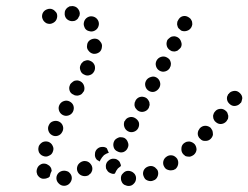

<svg xmlns="http://www.w3.org/2000/svg" viewBox="-20 -591 821 635"><path d="M423 16Q430 9 430 -2Q430 -7 428 -11Q426 -16 422 -19Q419 -22 414 -24Q409 -26 404 -26Q394 -26 387 -18Q379 -11 380 0Q380 5 382 9Q384 14 387 17Q391 21 396 22Q400 24 405 24H406Q416 24 423 16ZM213 12Q219 3 217 -7Q216 -12 213 -16Q210 -20 206 -23Q202 -25 197 -26Q192 -27 187 -26Q177 -24 171 -16Q165 -7 167 3Q168 8 171 12Q174 16 178 19Q182 22 187 23Q192 24 197 23Q207 21 213 12ZM487 6Q497 3 501 -7Q505 -16 502 -26Q500 -31 496 -34Q493 -38 488 -40Q484 -42 479 -42Q474 -42 469 -40Q459 -36 455 -27Q451 -17 455 -8Q457 -3 460 1Q463 4 468 6Q473 8 478 8Q483 8 487 6ZM127 0Q122 1 117 -1Q112 -3 109 -6Q105 -10 103 -14V-15Q99 -24 103 -34Q106 -43 116 -48Q120 -50 125 -50Q130 -50 135 -48Q139 -46 143 -43Q147 -39 149 -35Q150 -33 150 -31Q151 -28 151 -26Q147 -19 145 -10Q145 -9 145 -8Q143 -6 141 -4Q139 -3 136 -2Q132 0 127 0ZM281 -19Q284 -24 285 -28Q286 -33 285 -38Q284 -43 281 -47Q275 -56 265 -58Q255 -60 246 -54Q237 -48 235 -38Q233 -28 239 -19Q245 -11 255 -9Q265 -7 274 -12V-13Q278 -15 281 -19ZM344 -19Q339 -21 336 -25Q333 -29 331 -33Q330 -38 330 -43Q331 -54 339 -60Q347 -67 357 -66Q362 -66 366 -64Q371 -61 374 -58Q377 -54 378 -50Q380 -46 380 -42Q375 -38 370 -34Q364 -27 360 -17Q360 -17 360 -17Q358 -16 356 -16Q355 -16 353 -16Q348 -17 344 -19ZM569 -47Q571 -57 566 -66Q563 -70 559 -73Q555 -76 550 -77Q545 -78 540 -77Q535 -76 531 -73Q522 -67 520 -57Q518 -47 524 -38Q526 -34 531 -31Q535 -29 540 -28Q544 -27 549 -28Q554 -28 558 -31H559Q567 -37 569 -47ZM294 -81Q294 -92 302 -99Q309 -105 317 -105Q326 -106 333 -101Q334 -99 335 -97Q337 -91 340 -86Q331 -83 324 -78Q317 -71 312 -62Q311 -60 310 -57Q307 -58 305 -60Q302 -61 300 -63Q293 -71 294 -81ZM630 -96Q630 -106 624 -114Q620 -118 616 -120Q612 -122 607 -123Q602 -123 597 -122Q592 -120 588 -117Q580 -110 580 -100Q579 -89 586 -81Q589 -78 593 -75Q598 -73 603 -73Q608 -72 612 -74Q617 -76 621 -79Q629 -86 630 -96ZM109 -87Q114 -78 123 -75Q133 -71 142 -76Q152 -80 155 -90Q159 -100 154 -109Q150 -118 140 -122Q130 -125 121 -121Q112 -116 108 -107V-106Q105 -97 109 -87ZM356 -104Q359 -94 369 -90Q378 -85 388 -88Q398 -92 402 -101Q407 -111 403 -120Q400 -130 391 -135Q386 -137 381 -137Q376 -138 372 -136Q367 -134 363 -131Q359 -128 357 -123Q353 -114 356 -104ZM683 -141Q685 -145 684 -150Q684 -155 682 -160Q680 -164 677 -168Q669 -175 659 -175Q649 -175 641 -167Q638 -163 636 -159Q634 -154 634 -149Q634 -144 636 -140Q638 -135 642 -132Q649 -124 660 -125Q670 -125 677 -132Q681 -136 683 -141ZM140 -159Q143 -149 152 -144Q161 -139 171 -142Q181 -145 186 -155Q191 -164 188 -174Q185 -184 175 -189Q166 -193 156 -190Q146 -187 142 -178Q137 -169 140 -159ZM391 -172Q394 -162 403 -157Q412 -152 422 -155Q432 -158 437 -167Q442 -177 439 -187Q435 -196 426 -201Q417 -206 407 -203Q397 -200 393 -191H392Q388 -181 391 -172ZM734 -198Q735 -203 735 -208Q734 -213 732 -218Q730 -222 726 -225Q718 -232 708 -231Q697 -230 691 -222Q687 -218 686 -213Q684 -209 685 -204Q685 -199 688 -194Q690 -190 694 -187Q702 -180 712 -181Q722 -182 729 -190Q732 -194 734 -198ZM175 -226Q178 -216 187 -211Q196 -206 206 -209Q216 -212 221 -221Q226 -231 223 -241Q220 -250 211 -255Q202 -260 192 -257Q182 -254 177 -245Q172 -236 175 -226ZM425 -248Q424 -243 426 -238Q427 -234 431 -230Q434 -226 438 -224Q447 -219 457 -222Q467 -225 472 -234Q474 -239 475 -244Q475 -248 474 -253Q472 -258 469 -262Q466 -266 462 -268Q452 -273 442 -270Q433 -267 428 -258V-257Q425 -253 425 -248ZM780 -260Q782 -265 781 -270Q780 -275 777 -279Q774 -283 770 -286Q762 -292 752 -290Q741 -288 736 -280H735Q733 -276 731 -271Q730 -266 731 -261Q732 -256 735 -252Q738 -248 742 -245Q750 -239 760 -241Q770 -243 776 -251H777Q779 -255 780 -260ZM210 -292Q213 -282 223 -278Q227 -275 232 -275Q237 -274 242 -276Q246 -277 250 -280Q254 -284 256 -288H257Q261 -297 258 -307Q255 -317 246 -322Q242 -324 237 -325Q232 -325 227 -324Q222 -322 219 -319Q215 -316 212 -312V-311Q207 -302 210 -292ZM461 -305Q464 -295 473 -290Q482 -285 492 -288Q502 -292 507 -301Q512 -310 509 -320Q506 -330 497 -335Q488 -340 478 -336Q468 -333 463 -324Q458 -315 461 -305ZM246 -358Q249 -348 259 -344Q268 -339 278 -343Q287 -346 292 -356Q296 -365 293 -375Q289 -385 280 -389Q276 -391 271 -392Q266 -392 261 -390Q256 -389 253 -385Q249 -382 247 -377Q242 -368 246 -358ZM498 -391Q503 -400 513 -403Q523 -406 532 -401Q536 -399 540 -395Q543 -391 544 -387Q546 -382 545 -377Q545 -372 542 -368V-367Q537 -358 527 -355Q517 -352 508 -357Q499 -362 496 -372Q493 -382 498 -391ZM268 -441Q266 -431 273 -423Q279 -415 289 -413Q299 -412 308 -418Q316 -424 317 -435Q319 -445 312 -453Q306 -462 296 -463Q286 -464 277 -458Q269 -452 268 -442ZM532 -438Q535 -429 544 -424Q548 -421 553 -421Q558 -420 563 -422Q568 -423 571 -427Q575 -430 578 -434Q583 -443 579 -453Q576 -463 567 -468Q563 -470 558 -471Q553 -471 548 -470Q543 -468 540 -465Q536 -462 533 -458V-457Q529 -448 532 -438ZM275 -488Q285 -485 294 -490Q303 -495 306 -505Q309 -515 304 -524Q299 -533 289 -536Q279 -539 270 -534Q261 -529 258 -519Q255 -509 260 -500V-499Q265 -490 275 -488ZM566 -515Q565 -510 567 -505Q568 -500 571 -497Q575 -493 579 -490Q588 -486 598 -489Q608 -492 613 -501Q615 -505 616 -510Q616 -515 615 -520Q613 -525 610 -529Q607 -532 602 -535Q593 -540 583 -537Q574 -534 569 -524Q566 -520 566 -515ZM167 -527Q171 -537 168 -546Q166 -551 162 -554Q159 -558 154 -560Q150 -562 145 -562Q140 -562 135 -560Q125 -556 121 -547Q117 -537 121 -528Q123 -523 126 -520Q130 -516 134 -514Q139 -512 144 -512Q149 -512 153 -514Q163 -518 167 -527ZM227 -522Q222 -521 217 -521Q207 -522 200 -529Q193 -537 194 -548Q194 -553 196 -557Q198 -561 202 -565Q206 -568 210 -570Q215 -571 220 -571Q231 -570 237 -563Q244 -555 244 -545Q244 -543 243 -542Q243 -540 243 -539Q240 -535 238 -530Q237 -529 237 -529Q236 -528 235 -527Q232 -524 227 -522Z"/></svg>

Font: FRB American Cursive Dotted Black
Style: Bold Italic
Weight: 900
Italic angle: -25°
Version: Version 2.0;Modular Font Editor K font №1